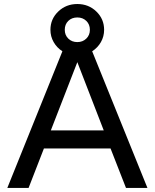

<svg xmlns="http://www.w3.org/2000/svg" viewBox="-20 -928 764 948"><path d="M602.1 0 525.9 -194.8H196.8L121.1 0H16.1L288.1 -674.8Q260.7 -692.4 244.9 -720.2Q229 -748 229 -780.8Q229 -834 267.6 -871.1Q306.2 -908.2 361.8 -908.2Q417.5 -908.2 455.8 -871.1Q494.1 -834 494.1 -780.8Q494.1 -748 478.3 -720.2Q462.4 -692.4 435.1 -674.8L708 0ZM231 -284.2H492.2L361.8 -621.1ZM299.8 -780.8Q299.8 -754.4 317.4 -737.3Q335 -720.2 361.8 -720.2Q388.2 -720.2 406 -737.3Q423.8 -754.4 423.8 -780.8Q423.8 -807.6 406.2 -824.7Q388.7 -841.8 361.8 -841.8Q334.5 -841.8 317.1 -824.7Q299.8 -807.6 299.8 -780.8Z"/></svg>

Font: Aspekta 450
Style: Regular
Weight: 450
Designer: Ivo Dolenc
Version: Version 2.000